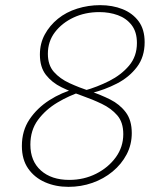

<svg xmlns="http://www.w3.org/2000/svg" viewBox="-20 -720 627 746"><path d="M246 6Q196 6 155 -12Q114 -30 89.5 -65Q65 -100 65 -153Q65 -212 94.5 -256Q124 -300 171.5 -330.5Q219 -361 275 -376L299 -365Q249 -349 203 -321.5Q157 -294 127.5 -254Q98 -214 98 -158Q98 -94 139 -57.5Q180 -21 249 -21Q306 -21 353.5 -45Q401 -69 430 -109Q459 -149 459 -199Q459 -245 435.5 -272Q412 -299 375.5 -316.5Q339 -334 297.5 -348.5Q256 -363 219 -381Q182 -399 158.5 -429Q135 -459 135 -508Q135 -551 154 -586Q173 -621 205 -647Q237 -673 280 -686.5Q323 -700 369 -700Q417 -700 456 -684.5Q495 -669 518.5 -637.5Q542 -606 542 -556Q542 -499 512 -459.5Q482 -420 434.5 -395.5Q387 -371 334 -358L308 -368Q358 -382 404.5 -405.5Q451 -429 481.5 -465Q512 -501 512 -553Q512 -596 491.5 -622.5Q471 -649 438 -661Q405 -673 366 -673Q311 -673 266 -652Q221 -631 193.5 -595Q166 -559 166 -511Q166 -467 189.5 -440.5Q213 -414 250 -397Q287 -380 329 -366Q371 -352 408 -333.5Q445 -315 468.5 -284Q492 -253 492 -203Q492 -158 472 -120Q452 -82 417.5 -53.5Q383 -25 339 -9.5Q295 6 246 6Z"/></svg>

Font: Bitter Thin ExtraLight
Style: Italic
Weight: 250
Italic angle: -9°
Version: Version 2.002